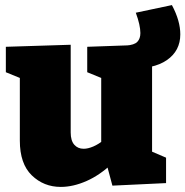

<svg xmlns="http://www.w3.org/2000/svg" viewBox="-20 -720 729 755"><path d="M219 15Q152 15 105 -30.5Q58 -76 58 -167V-433L74 -407L3 -436V-536L258 -544V-199Q258 -167 272 -151Q286 -135 309 -135Q326 -135 347 -144Q368 -153 390 -171L378 -139V-437L394 -407L323 -436V-536L578 -545V-100L556 -133L633 -100V0L422 10L396 -87L423 -79Q374 -32 321 -8.5Q268 15 219 15ZM485 -451 476 -541Q508 -543 520 -555.5Q532 -568 532 -590Q532 -621 514 -670L656 -700Q673 -668 681 -639.5Q689 -611 689 -585Q689 -520 636 -483.5Q583 -447 485 -451Z"/></svg>

Font: Bitter Thin Black
Style: Regular
Weight: 900
Version: Version 3.020